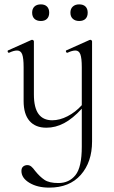

<svg xmlns="http://www.w3.org/2000/svg" viewBox="-20 -577 521 878"><path d="M401 -388V70Q401 164 349.5 222.5Q298 281 205 281Q151 281 114.5 259Q78 237 78 205Q78 191 86 184.5Q94 178 105 178Q115 178 123 184.5Q131 191 141 205Q162 231 183.5 245.5Q205 260 247 260Q296 260 325 224Q354 188 354 94V-80Q313 -35 273.5 -14Q234 7 192 7Q142 7 115 -24Q88 -55 88 -115V-270Q88 -311 81.5 -328.5Q75 -346 58 -346Q43 -346 22 -336H20Q16 -336 15 -341Q14 -346 18 -347L123 -394L126 -395Q129 -395 132 -393Q135 -391 135 -388V-145Q135 -85 156 -56Q177 -27 219 -27Q253 -27 289 -45.5Q325 -64 354 -96V-270Q354 -311 347.5 -328.5Q341 -346 325 -346Q310 -346 289 -336H287Q283 -336 281.5 -341Q280 -346 284 -347L389 -394L393 -395Q395 -395 398 -393Q401 -391 401 -388ZM127 -519Q127 -537 137.5 -547Q148 -557 167 -557Q185 -557 195 -547Q205 -537 205 -519Q205 -501 195 -491Q185 -481 167 -481Q148 -481 137.5 -491Q127 -501 127 -519ZM302 -519Q302 -537 313 -547Q324 -557 342 -557Q361 -557 371 -547Q381 -537 381 -519Q381 -501 371 -491Q361 -481 342 -481Q324 -481 313 -491Q302 -501 302 -519Z"/></svg>

Font: Cormorant Infant Light
Style: Regular
Weight: 300
Designer: Christian Thalmann (Catharsis Fonts)
Version: Version 3.000